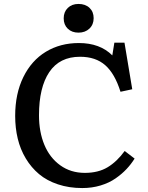

<svg xmlns="http://www.w3.org/2000/svg" viewBox="-20 -930 744 964"><path d="M374 -766.1Q340.8 -766.1 320.3 -785.9Q299.8 -805.7 299.8 -837.9Q299.8 -870.1 320.3 -890.1Q340.8 -910.2 374 -910.2Q408.7 -910.2 429.4 -890.6Q450.2 -871.1 450.2 -838.9Q450.2 -806.6 429 -786.4Q407.7 -766.1 374 -766.1ZM393.1 14.2Q326.7 14.2 271 -4.4Q215.3 -22.9 176 -55.9Q136.7 -88.9 109.4 -134.5Q82 -180.2 69.1 -233.9Q56.2 -287.6 56.2 -348.1Q56.2 -459.5 97.2 -543Q138.2 -626.5 210.4 -670.2Q282.7 -713.9 376 -713.9Q481.9 -713.9 543.9 -651.9L554.2 -715.8H605L644 -481.9L585 -469.2Q556.6 -560.1 508.5 -602.5Q460.4 -645 381.8 -645Q279.3 -645 227.5 -568.1Q175.8 -491.2 175.8 -351.1Q175.8 -267.6 202.9 -202.6Q230 -137.7 282.7 -99.9Q335.4 -62 405.8 -62Q473.1 -62 520 -90.1Q566.9 -118.2 606 -171.9L655.8 -133.8Q638.2 -105.5 615.2 -81.1Q592.3 -56.6 560.1 -34.2Q527.8 -11.7 484.9 1.2Q441.9 14.2 393.1 14.2Z"/></svg>

Font: Literata Book Medium
Style: Regular
Weight: 500
Designer: Latin by Veronika Burian and Jose Scaglione. Greek by Irene Vlachou. Cyrillic by Vera Evstafieva
Foundry: TypeTogether
Version: Version 2.003;PS 002.003;hotconv 1.0.88;makeotf.lib2.5.64775